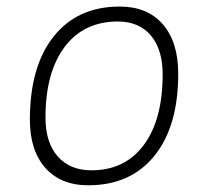

<svg xmlns="http://www.w3.org/2000/svg" viewBox="-20 -547 626 577"><path d="M245.1 9.8Q162.6 9.8 116.2 -42.5Q69.8 -94.7 69.8 -187.5Q69.8 -347.7 141.4 -437.5Q212.9 -527.3 339.8 -527.3Q422.9 -527.3 469.2 -474.1Q515.6 -420.9 515.6 -325.2Q515.6 -167.5 444.1 -78.9Q372.6 9.8 245.1 9.8ZM254.9 -35.2Q355.5 -35.2 412.1 -111.3Q468.8 -187.5 468.8 -323.7Q468.8 -398.4 433.3 -440.4Q397.9 -482.4 334 -482.4Q231.9 -482.4 174.3 -406Q116.7 -329.6 116.7 -193.8Q116.7 -119.1 153.3 -77.1Q189.9 -35.2 254.9 -35.2Z"/></svg>

Font: CaskaydiaCove NFP ExtraLight
Style: Italic
Weight: 200
Italic angle: -10°
Designer: Aaron Bell
Foundry: Saja Typeworks
Version: Version 2111.001; VTT 6.35;Nerd Fonts 3.1.1